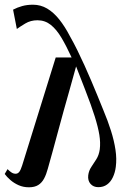

<svg xmlns="http://www.w3.org/2000/svg" viewBox="-22 -779 563 815"><path d="M72 -76.5 214.5 -535H282Q260 -583 239 -618.5Q218 -654 193.5 -673.5Q169 -693 137 -693Q108 -693 85.2 -679.2Q62.5 -665.5 49.5 -656L33.5 -738Q51.5 -747.5 72 -753.2Q92.5 -759 118 -759Q150.5 -759 178 -742.8Q205.5 -726.5 229.5 -696.5Q253.5 -666.5 275 -625Q291.5 -596 306.8 -564.8Q322 -533.5 336.8 -501.2Q351.5 -469 365.2 -436.5Q379 -404 391.8 -372.8Q404.5 -341.5 416.5 -312Q435.5 -267 449 -224.2Q462.5 -181.5 468.2 -143Q474 -104.5 469.5 -70.5Q466.5 -46.5 457.2 -26.8Q448 -7 432.5 4.2Q417 15.5 395.5 15.5Q374.5 15.5 362.2 1.5Q350 -12.5 352.5 -35Q355 -54.5 365.5 -70.2Q376 -86 387 -103.2Q398 -120.5 401.5 -145Q405 -173 399.8 -206Q394.5 -239 380 -285.2Q365.5 -331.5 339.5 -398L301 -497L271.5 -391Q260 -352 248.5 -309.5Q237 -267 225.2 -224Q213.5 -181 202.5 -140.2Q191.5 -99.5 181 -63Q174.5 -38.5 165 -20.8Q155.5 -3 140.2 6.5Q125 16 100.5 16Q77 16 57.2 7.2Q37.5 -1.5 22.2 -14.8Q7 -28 -2 -40.5L10 -61Q19 -52 27 -46.8Q35 -41.5 44.5 -41.5Q53.5 -41.5 59.8 -49.5Q66 -57.5 72 -76.5Z"/></svg>

Font: Merriweather 120pt Medium
Style: Italic
Weight: 500
Italic angle: -7.8°
Version: Version 2.101